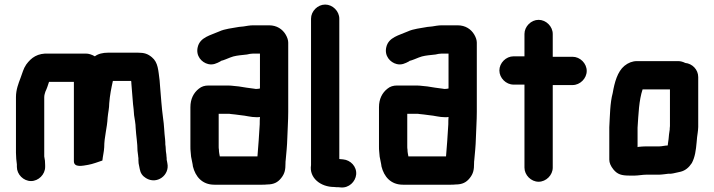

<svg xmlns="http://www.w3.org/2000/svg" viewBox="-20 -743 3132 842"><path d="M54 -22V-11C54 22 83 51 116 51C149 51 178 22 178 -11V-18C178 -33 177 -44 174 -57V-317C174 -326 177 -334 179 -341C185 -353 191 -371 195 -384H304V-36C304 -7 343 -16 366 -20C385 -23 414 -34 429 -39C431 -59 436 -77 437 -97C437 -143 450 -182 452 -227C454 -249 459 -268 459 -290C462 -327 468 -356 475 -388H555C556 -385 556 -382 556 -378C557 -370 557 -362 558 -353C561 -325 562 -292 566 -264L568 -238C570 -224 575 -199 575 -181C577 -147 583 -115 583 -82C584 -73 585 -65 586 -58C586 -55 586 -53 587 -51V-41C587 -32 588 -22 591 -11L593 -1C596 16 605 29 620 38C668 68 725 25 714 -27L712 -38C711 -40 711 -42 711 -43C711 -48 711 -53 710 -58C710 -68 707 -77 707 -88C707 -95 706 -103 705 -110C705 -116 705 -123 704 -132C700 -163 700 -195 695 -226C689 -270 686 -317 682 -364L680 -390C674 -434 674 -469 646 -492C628 -507 613 -512 585 -512H454C431 -512 410 -507 396 -496C382 -504 369 -508 357 -508H196C144 -511 117 -490 95 -460C82 -441 79 -424 70 -401C61 -377 50 -350 50 -317V-73C50 -54 52 -37 54 -22Z M1109 -57H944C942 -68 940 -76 940 -87C939 -92 939 -96 939 -101V-244H981C984 -244 988 -244 992 -243L1011 -241C1018 -240 1026 -239 1034 -238C1059 -236 1079 -229 1105 -229C1110 -229 1115 -229 1120 -230C1119 -219 1119 -209 1119 -198C1116 -148 1113 -102 1109 -57ZM1105 -353C1102 -353 1098 -353 1095 -354C1074 -357 1047 -360 1027 -364L1007 -366C998 -367 990 -368 981 -368H894C878 -368 864 -364 852 -354C829 -336 815 -309 815 -273V-101C815 -93 815 -85 816 -78L818 -56C820 -43 825 -25 826 -13C837 31 866 67 920 67H1130C1137 67 1144 67 1151 66C1180 66 1198 57 1213 38C1229 18 1232 1 1232 -27C1232 -31 1232 -36 1233 -42C1236 -76 1239 -101 1240 -138C1241 -174 1244 -215 1244 -252V-556C1244 -567 1240 -579 1233 -591C1219 -615 1194 -632 1160 -632H1090C1076 -632 1060 -629 1048 -627L1028 -625C997 -619 967 -617 941 -605C903 -588 857 -580 847 -536C838 -498 864 -469 893 -462C914 -457 930 -465 947 -474L949 -476C962 -479 977 -486 990 -491C1007 -498 1026 -500 1045 -502L1063 -504C1071 -506 1081 -508 1090 -508H1120V-355C1115 -354 1111 -353 1105 -353Z M1344 -661V-19C1335 37 1386 77 1445 77C1451 78 1457 78 1464 78L1475 79C1510 82 1539 54 1542 22C1545 -13 1517 -41 1485 -44L1474 -45C1472 -45 1470 -45 1468 -46V-661C1468 -694 1439 -723 1406 -723C1373 -723 1344 -694 1344 -661Z M1936 -57H1771C1769 -68 1767 -76 1767 -87C1766 -92 1766 -96 1766 -101V-244H1808C1811 -244 1815 -244 1819 -243L1838 -241C1845 -240 1853 -239 1861 -238C1886 -236 1906 -229 1932 -229C1937 -229 1942 -229 1947 -230C1946 -219 1946 -209 1946 -198C1943 -148 1940 -102 1936 -57ZM1932 -353C1929 -353 1925 -353 1922 -354C1901 -357 1874 -360 1854 -364L1834 -366C1825 -367 1817 -368 1808 -368H1721C1705 -368 1691 -364 1679 -354C1656 -336 1642 -309 1642 -273V-101C1642 -93 1642 -85 1643 -78L1645 -56C1647 -43 1652 -25 1653 -13C1664 31 1693 67 1747 67H1957C1964 67 1971 67 1978 66C2007 66 2025 57 2040 38C2056 18 2059 1 2059 -27C2059 -31 2059 -36 2060 -42C2063 -76 2066 -101 2067 -138C2068 -174 2071 -215 2071 -252V-556C2071 -567 2067 -579 2060 -591C2046 -615 2021 -632 1987 -632H1917C1903 -632 1887 -629 1875 -627L1855 -625C1824 -619 1794 -617 1768 -605C1730 -588 1684 -580 1674 -536C1665 -498 1691 -469 1720 -462C1741 -457 1757 -465 1774 -474L1776 -476C1789 -479 1804 -486 1817 -491C1834 -498 1853 -500 1872 -502L1890 -504C1898 -506 1908 -508 1917 -508H1947V-355C1942 -354 1938 -353 1932 -353Z M2280 -594V-496H2232C2199 -496 2170 -467 2170 -434C2170 -401 2199 -372 2232 -372H2280V-8C2280 25 2309 54 2342 54C2375 54 2404 25 2404 -8V-370H2491C2524 -370 2553 -399 2553 -432C2553 -465 2524 -494 2491 -494H2404V-594C2404 -627 2375 -656 2342 -656C2309 -656 2280 -627 2280 -594Z M2871 -101H2811C2801 -101 2791 -100 2780 -99C2779 -98 2777 -98 2776 -98V-183C2780 -243 2782 -303 2798 -351H2918V-190C2917 -183 2917 -178 2917 -175C2916 -169 2915 -162 2914 -154L2912 -133L2909 -112C2909 -110 2909 -108 2908 -105C2896 -105 2883 -101 2871 -101ZM2815 23H2871C2878 23 2885 22 2894 21L2910 19H2921C2934 18 2953 12 2965 10C2985 5 3001 -8 3014 -28C3028 -54 3032 -85 3035 -119L3037 -141C3039 -158 3041 -165 3042 -186V-405C3042 -438 3016 -464 2985 -467C2975 -472 2965 -475 2954 -475H2773C2754 -475 2735 -468 2718 -454C2688 -429 2675 -382 2667 -335C2655 -291 2655 -237 2652 -185V-43C2652 -29 2658 -15 2670 0C2688 22 2706 27 2741 27H2764C2778 27 2799 23 2815 23Z"/></svg>

Font: Electronic
Style: Thk
Weight: 900
Version: Version 1.011